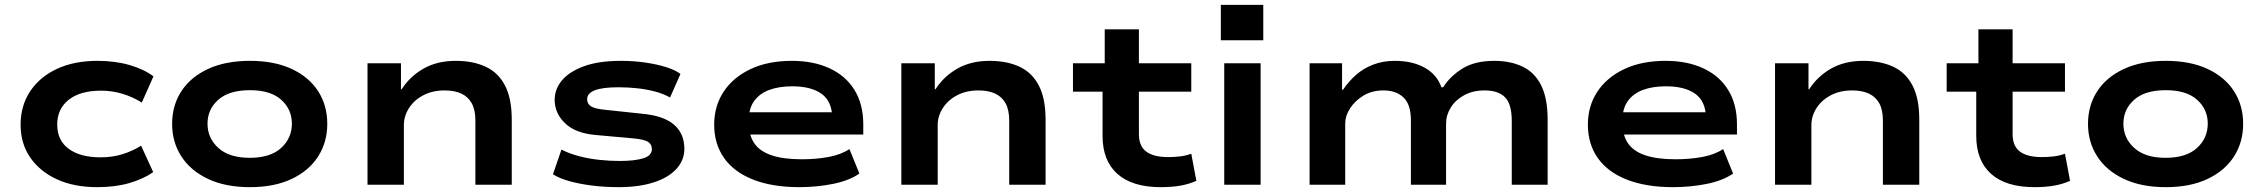

<svg xmlns="http://www.w3.org/2000/svg" viewBox="-20 -762 9339 792"><path d="M381 10Q285 10 214.5 -22.5Q144 -55 104.5 -112.5Q65 -170 65 -248Q65 -326 104.5 -385.5Q144 -445 215 -478Q286 -511 382 -511Q455 -511 515 -493.5Q575 -476 613 -447L565 -339Q528 -362 485.5 -375Q443 -388 397 -388Q311 -388 263.5 -350.5Q216 -313 216 -248Q216 -183 263.5 -148Q311 -113 395 -113Q444 -113 485.5 -126Q527 -139 562 -161L612 -52Q572 -24 514 -7Q456 10 381 10Z M1011 10Q910 10 838 -24Q766 -58 728 -117Q690 -176 690 -251Q690 -327 728 -385.5Q766 -444 838 -477.5Q910 -511 1011 -511Q1112 -511 1183.5 -477.5Q1255 -444 1292.5 -385.5Q1330 -327 1330 -251Q1330 -176 1292.5 -117Q1255 -58 1183.5 -24Q1112 10 1011 10ZM1010 -111Q1095 -111 1139.5 -151.5Q1184 -192 1184 -252Q1184 -311 1140 -350.5Q1096 -390 1011 -390Q925 -390 880.5 -350.5Q836 -311 836 -252Q836 -192 881 -151.5Q926 -111 1010 -111Z M1496 0V-501H1634V-394H1637Q1672 -448 1728 -479.5Q1784 -511 1860 -511Q1931 -511 1983 -487Q2035 -463 2063 -409.5Q2091 -356 2091 -269V0H1941V-264Q1941 -308 1926.5 -335Q1912 -362 1884 -375.5Q1856 -389 1814 -389Q1764 -389 1726 -369Q1688 -349 1667 -316Q1646 -283 1646 -246V0Z M2532 10Q2474 10 2422.5 3.5Q2371 -3 2329.5 -14.5Q2288 -26 2261 -43L2296 -145Q2329 -128 2369.5 -117.5Q2410 -107 2453 -102.5Q2496 -98 2535 -98Q2598 -98 2633.5 -109Q2669 -120 2669 -147Q2669 -167 2653 -177Q2637 -187 2594 -191L2439 -205Q2354 -212 2311 -253.5Q2268 -295 2268 -350Q2268 -395 2298.5 -431Q2329 -467 2389.5 -489Q2450 -511 2541 -511Q2594 -511 2642 -504Q2690 -497 2728 -485Q2766 -473 2787 -457L2744 -360Q2715 -376 2680 -385Q2645 -394 2607.5 -398Q2570 -402 2531 -402Q2465 -402 2433.5 -389.5Q2402 -377 2402 -353Q2402 -333 2418.5 -323Q2435 -313 2477 -309L2627 -293Q2717 -285 2760 -248Q2803 -211 2803 -148Q2803 -101 2770 -65Q2737 -29 2676 -9.5Q2615 10 2532 10Z M3277 10Q3166 10 3087 -21Q3008 -52 2967 -110Q2926 -168 2926 -248Q2926 -324 2964.5 -383Q3003 -442 3075 -476.5Q3147 -511 3247 -511Q3336 -511 3402.5 -480Q3469 -449 3505 -390.5Q3541 -332 3541 -249V-207H3042V-299H3435L3413 -277Q3412 -344 3369 -375Q3326 -406 3248 -406Q3193 -406 3153 -391Q3113 -376 3091 -345.5Q3069 -315 3069 -269V-254Q3069 -204 3091.5 -171Q3114 -138 3162.5 -121.5Q3211 -105 3288 -105Q3347 -105 3398 -114.5Q3449 -124 3484 -147L3525 -46Q3483 -17 3416.5 -3.5Q3350 10 3277 10Z M3698 0V-501H3836V-394H3839Q3874 -448 3930 -479.5Q3986 -511 4062 -511Q4133 -511 4185 -487Q4237 -463 4265 -409.5Q4293 -356 4293 -269V0H4143V-264Q4143 -308 4128.5 -335Q4114 -362 4086 -375.5Q4058 -389 4016 -389Q3966 -389 3928 -369Q3890 -349 3869 -316Q3848 -283 3848 -246V0Z M4768 10Q4651 10 4589.5 -44.5Q4528 -99 4528 -202V-384H4406V-501H4537V-641H4678V-501H4894V-384H4678V-209Q4678 -159 4708.5 -136.5Q4739 -114 4798 -114Q4825 -114 4849 -117Q4873 -120 4894 -128L4915 -16Q4883 -2 4848 4Q4813 10 4768 10Z M5016 -596V-742H5191V-596ZM5030 0V-501H5180V0Z M5382 0V-501H5516V-392H5520Q5543 -426 5573.5 -453Q5604 -480 5644.5 -495.5Q5685 -511 5733 -511Q5806 -511 5856.5 -483Q5907 -455 5926 -402H5933Q5962 -448 6013 -479.5Q6064 -511 6144 -511Q6211 -511 6261 -487Q6311 -463 6337.5 -409.5Q6364 -356 6364 -269V0H6216V-264Q6216 -332 6188.5 -360.5Q6161 -389 6104 -389Q6056 -389 6020 -369.5Q5984 -350 5964.5 -318.5Q5945 -287 5945 -252V0H5800V-264Q5800 -331 5769.5 -360Q5739 -389 5687 -389Q5639 -389 5604 -367.5Q5569 -346 5549 -315Q5529 -284 5529 -253V0Z M6881 10Q6770 10 6691 -21Q6612 -52 6571 -110Q6530 -168 6530 -248Q6530 -324 6568.5 -383Q6607 -442 6679 -476.5Q6751 -511 6851 -511Q6940 -511 7006.5 -480Q7073 -449 7109 -390.5Q7145 -332 7145 -249V-207H6646V-299H7039L7017 -277Q7016 -344 6973 -375Q6930 -406 6852 -406Q6797 -406 6757 -391Q6717 -376 6695 -345.5Q6673 -315 6673 -269V-254Q6673 -204 6695.5 -171Q6718 -138 6766.5 -121.5Q6815 -105 6892 -105Q6951 -105 7002 -114.5Q7053 -124 7088 -147L7129 -46Q7087 -17 7020.5 -3.5Q6954 10 6881 10Z M7302 0V-501H7440V-394H7443Q7478 -448 7534 -479.5Q7590 -511 7666 -511Q7737 -511 7789 -487Q7841 -463 7869 -409.5Q7897 -356 7897 -269V0H7747V-264Q7747 -308 7732.5 -335Q7718 -362 7690 -375.5Q7662 -389 7620 -389Q7570 -389 7532 -369Q7494 -349 7473 -316Q7452 -283 7452 -246V0Z M8372 10Q8255 10 8193.5 -44.5Q8132 -99 8132 -202V-384H8010V-501H8141V-641H8282V-501H8498V-384H8282V-209Q8282 -159 8312.5 -136.5Q8343 -114 8402 -114Q8429 -114 8453 -117Q8477 -120 8498 -128L8519 -16Q8487 -2 8452 4Q8417 10 8372 10Z M8914 10Q8813 10 8741 -24Q8669 -58 8631 -117Q8593 -176 8593 -251Q8593 -327 8631 -385.5Q8669 -444 8741 -477.5Q8813 -511 8914 -511Q9015 -511 9086.5 -477.5Q9158 -444 9195.5 -385.5Q9233 -327 9233 -251Q9233 -176 9195.5 -117Q9158 -58 9086.5 -24Q9015 10 8914 10ZM8913 -111Q8998 -111 9042.5 -151.5Q9087 -192 9087 -252Q9087 -311 9043 -350.5Q8999 -390 8914 -390Q8828 -390 8783.5 -350.5Q8739 -311 8739 -252Q8739 -192 8784 -151.5Q8829 -111 8913 -111Z"/></svg>

Font: Nunito Sans 7pt Expanded
Style: Bold
Weight: 700
Width: 7
Designer: Vernon Adams
Foundry: Vernon Adams
Version: Version 3.101;gftools[0.9.27]